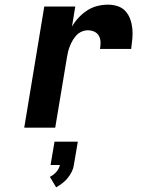

<svg xmlns="http://www.w3.org/2000/svg" viewBox="-20 -548 640 824"><path d="M84 0 170 -520H303L289 -434Q301 -455 318 -473Q335 -491 355.5 -504Q376 -517 398.5 -522.5Q421 -528 444 -528Q465 -528 485 -521.5Q505 -515 518.5 -500Q532 -485 539 -465.5Q546 -446 548 -425Q550 -404 548 -382Q546 -360 543 -338H409Q412 -353 411.5 -367.5Q411 -382 404.5 -394Q398 -406 385 -412Q372 -418 357 -418Q344 -418 331 -412.5Q318 -407 308.5 -397Q299 -387 292 -375Q285 -363 280 -350.5Q275 -338 272 -325.5Q269 -313 267 -300L217 0ZM221 256 194 211Q209 204 221.5 190Q234 176 237 160H197L214 60H314L297 160Q295 175 288 189Q281 203 271 215.5Q261 228 248 238Q235 248 221 256Z"/></svg>

Font: Iosevka SS04 XBd Ex Obl
Style: Regular
Weight: 800
Width: 7
Italic angle: -9°
Monospace: yes
Designer: Belleve Invis
Foundry: Belleve Invis
Version: Version 19.0.0; ttfautohint (v1.8.4)